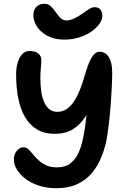

<svg xmlns="http://www.w3.org/2000/svg" viewBox="-20 -984 670 1013"><path d="M318 -775Q281 -775 251 -786Q221 -797 199.5 -816Q178 -835 167 -858Q156 -881 156 -904Q156 -932 172 -948Q188 -964 214 -964Q234 -964 247 -952Q260 -940 271 -924Q284 -905 298 -890.5Q312 -876 332 -876Q349 -876 373 -887.5Q397 -899 419 -915Q434 -926 449.5 -936Q465 -946 480 -946Q500 -946 510 -933Q520 -920 520 -900Q520 -880 504.5 -858Q489 -836 461.5 -817Q434 -798 397.5 -786.5Q361 -775 318 -775ZM278 9Q228 9 187 -4Q146 -17 116 -39.5Q86 -62 69.5 -89Q53 -116 53 -144Q53 -159 59.5 -173.5Q66 -188 78 -197.5Q90 -207 105 -207Q118 -207 129.5 -196.5Q141 -186 153.5 -170.5Q166 -155 183 -139Q200 -123 223.5 -112Q247 -101 281 -101Q325 -101 352 -122.5Q379 -144 395 -179.5Q411 -215 419 -259Q425 -286 430 -323Q435 -360 439 -399.5Q443 -439 445.5 -477Q448 -515 450.5 -545Q453 -575 454 -591L482 -464Q457 -408 429 -366Q401 -324 363 -301Q325 -278 269 -278Q212 -278 173 -302.5Q134 -327 110 -370Q86 -413 75.5 -470Q65 -527 65 -592Q65 -625 73 -652.5Q81 -680 96.5 -697.5Q112 -715 136 -715Q165 -715 181.5 -702Q198 -689 198 -668Q198 -650 195.5 -625Q193 -600 193 -572Q193 -541 196.5 -509.5Q200 -478 210 -452Q220 -426 237.5 -410Q255 -394 283 -394Q310 -394 332 -409Q354 -424 371 -450Q388 -476 401 -508.5Q414 -541 424 -576Q434 -611 445.5 -642Q457 -673 472 -692Q487 -711 504 -711Q537 -711 554.5 -682Q572 -653 572 -602Q572 -572 570 -527.5Q568 -483 564 -431Q560 -379 554 -328.5Q548 -278 540 -236Q530 -191 511.5 -147.5Q493 -104 462.5 -68.5Q432 -33 386.5 -12Q341 9 278 9Z"/></svg>

Font: Shantell Sans SemiBold
Style: Regular
Weight: 600
Designer: Stephen Nixon, Anya Danilova, Shantell Martin
Foundry: Arrow Type
Version: Version 1.011;[c5ecc13dd]